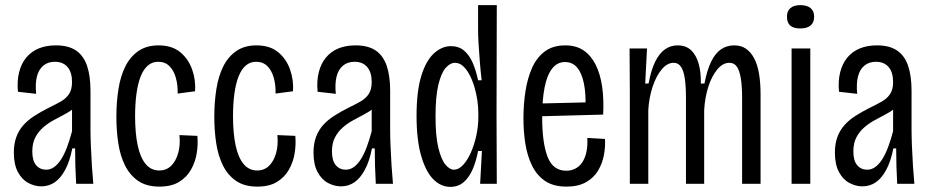

<svg xmlns="http://www.w3.org/2000/svg" viewBox="-20 -717 3635 749"><path d="M141 10Q116 10 91 -3Q66 -16 50 -45.5Q34 -75 34 -122Q34 -156 43.5 -182Q53 -208 70.5 -228Q88 -248 113.5 -264.5Q139 -281 173 -298Q198 -310 218 -321.5Q238 -333 249.5 -350.5Q261 -368 261 -397Q261 -435 243.5 -455.5Q226 -476 194 -476Q167 -476 149 -461Q131 -446 124 -418.5Q117 -391 121 -351L50 -359Q46 -401 54.5 -435Q63 -469 82.5 -492.5Q102 -516 131 -528Q160 -540 198 -540Q247 -540 276.5 -520Q306 -500 319.5 -460.5Q333 -421 333 -363V-213Q333 -185 334.5 -147Q336 -109 338.5 -70Q341 -31 344 0H277Q275 -33 274 -69Q273 -105 273 -138H262Q252 -87 234 -54Q216 -21 193 -5.5Q170 10 141 10ZM160 -55Q177 -55 191.5 -65.5Q206 -76 218.5 -95.5Q231 -115 241.5 -143Q252 -171 261 -205V-309L291 -327Q285 -308 269 -295Q253 -282 232 -271Q211 -260 189 -248Q167 -236 148.5 -220Q130 -204 118 -181.5Q106 -159 106 -126Q106 -90 121 -72.5Q136 -55 160 -55Z M602 11Q552 11 519.5 -11Q487 -33 468 -71Q449 -109 441.5 -158Q434 -207 434 -261Q434 -318 442 -369Q450 -420 469 -458Q488 -496 520 -518Q552 -540 598 -540Q651 -540 683 -513.5Q715 -487 729.5 -446Q744 -405 741 -361L673 -352Q674 -385 666 -413.5Q658 -442 641 -459Q624 -476 597 -476Q574 -476 557 -461.5Q540 -447 529 -419.5Q518 -392 512.5 -352.5Q507 -313 507 -264Q507 -198 517 -150.5Q527 -103 548 -77.5Q569 -52 601 -52Q629 -52 647.5 -70Q666 -88 675 -119.5Q684 -151 680 -190L750 -187Q753 -154 747.5 -119.5Q742 -85 725 -55Q708 -25 678 -7Q648 11 602 11Z M984 11Q934 11 901.5 -11Q869 -33 850 -71Q831 -109 823.5 -158Q816 -207 816 -261Q816 -318 824 -369Q832 -420 851 -458Q870 -496 902 -518Q934 -540 980 -540Q1033 -540 1065 -513.5Q1097 -487 1111.5 -446Q1126 -405 1123 -361L1055 -352Q1056 -385 1048 -413.5Q1040 -442 1023 -459Q1006 -476 979 -476Q956 -476 939 -461.5Q922 -447 911 -419.5Q900 -392 894.5 -352.5Q889 -313 889 -264Q889 -198 899 -150.5Q909 -103 930 -77.5Q951 -52 983 -52Q1011 -52 1029.5 -70Q1048 -88 1057 -119.5Q1066 -151 1062 -190L1132 -187Q1135 -154 1129.5 -119.5Q1124 -85 1107 -55Q1090 -25 1060 -7Q1030 11 984 11Z M1310 10Q1285 10 1260 -3Q1235 -16 1219 -45.5Q1203 -75 1203 -122Q1203 -156 1212.5 -182Q1222 -208 1239.5 -228Q1257 -248 1282.5 -264.5Q1308 -281 1342 -298Q1367 -310 1387 -321.5Q1407 -333 1418.5 -350.5Q1430 -368 1430 -397Q1430 -435 1412.5 -455.5Q1395 -476 1363 -476Q1336 -476 1318 -461Q1300 -446 1293 -418.5Q1286 -391 1290 -351L1219 -359Q1215 -401 1223.5 -435Q1232 -469 1251.5 -492.5Q1271 -516 1300 -528Q1329 -540 1367 -540Q1416 -540 1445.5 -520Q1475 -500 1488.5 -460.5Q1502 -421 1502 -363V-213Q1502 -185 1503.5 -147Q1505 -109 1507.5 -70Q1510 -31 1513 0H1446Q1444 -33 1443 -69Q1442 -105 1442 -138H1431Q1421 -87 1403 -54Q1385 -21 1362 -5.5Q1339 10 1310 10ZM1329 -55Q1346 -55 1360.5 -65.5Q1375 -76 1387.5 -95.5Q1400 -115 1410.5 -143Q1421 -171 1430 -205V-309L1460 -327Q1454 -308 1438 -295Q1422 -282 1401 -271Q1380 -260 1358 -248Q1336 -236 1317.5 -220Q1299 -204 1287 -181.5Q1275 -159 1275 -126Q1275 -90 1290 -72.5Q1305 -55 1329 -55Z M1737 12Q1700 12 1670.5 -17.5Q1641 -47 1623 -109Q1605 -171 1605 -265Q1605 -361 1623.5 -421Q1642 -481 1673 -509Q1704 -537 1739 -537Q1770 -537 1790.5 -519.5Q1811 -502 1824 -472Q1837 -442 1845 -404H1859Q1855 -437 1852 -474Q1849 -511 1847 -544.5Q1845 -578 1845 -600V-697H1918L1917 -272L1918 0H1853L1860 -128H1845Q1838 -90 1824.5 -58Q1811 -26 1789.5 -7Q1768 12 1737 12ZM1751 -55Q1769 -55 1786 -73Q1803 -91 1816.5 -121Q1830 -151 1838 -187.5Q1846 -224 1846 -261V-275Q1846 -300 1842 -327Q1838 -354 1830 -380Q1822 -406 1811 -426.5Q1800 -447 1786 -459.5Q1772 -472 1755 -472Q1736 -472 1718.5 -452Q1701 -432 1690 -386Q1679 -340 1679 -263Q1679 -186 1690 -140.5Q1701 -95 1717.5 -75Q1734 -55 1751 -55Z M2190 11Q2139 11 2106.5 -11Q2074 -33 2055.5 -71Q2037 -109 2029.5 -156Q2022 -203 2022 -255Q2022 -311 2030 -362Q2038 -413 2056 -453Q2074 -493 2105.5 -516.5Q2137 -540 2185 -540Q2228 -540 2257 -520Q2286 -500 2304 -464Q2322 -428 2329 -378.5Q2336 -329 2333 -270L2074 -263V-313L2284 -318L2264 -298Q2266 -353 2257.5 -393Q2249 -433 2231 -454Q2213 -475 2184 -475Q2154 -475 2134 -449.5Q2114 -424 2104.5 -376Q2095 -328 2095 -260Q2095 -160 2116 -105.5Q2137 -51 2189 -51Q2208 -51 2224 -59Q2240 -67 2251 -83Q2262 -99 2267.5 -123.5Q2273 -148 2271 -179L2340 -175Q2342 -145 2336 -112.5Q2330 -80 2313.5 -52Q2297 -24 2266.5 -6.5Q2236 11 2190 11Z M2437 0V-360L2436 -528H2504L2497 -391H2510Q2520 -444 2536 -476.5Q2552 -509 2574 -524.5Q2596 -540 2623 -540Q2656 -540 2676 -521Q2696 -502 2705.5 -468.5Q2715 -435 2714 -391H2728Q2738 -443 2754 -476Q2770 -509 2792.5 -524.5Q2815 -540 2844 -540Q2871 -540 2890 -527Q2909 -514 2922 -489.5Q2935 -465 2941 -429.5Q2947 -394 2947 -349V0H2875V-334Q2875 -380 2870 -411Q2865 -442 2854.5 -457Q2844 -472 2825 -472Q2800 -472 2778.5 -446.5Q2757 -421 2743.5 -379.5Q2730 -338 2727 -288V0H2656V-332Q2656 -380 2651.5 -410.5Q2647 -441 2636.5 -456.5Q2626 -472 2608 -472Q2583 -472 2561.5 -446.5Q2540 -421 2526 -379Q2512 -337 2509 -288V0Z M3068 0V-528H3141V0ZM3102 -606Q3076 -606 3063 -617Q3050 -628 3050 -652Q3050 -674 3063.5 -685.5Q3077 -697 3102 -697Q3128 -697 3142 -685.5Q3156 -674 3156 -652Q3156 -629 3142 -617.5Q3128 -606 3102 -606Z M3344 10Q3319 10 3294 -3Q3269 -16 3253 -45.5Q3237 -75 3237 -122Q3237 -156 3246.5 -182Q3256 -208 3273.5 -228Q3291 -248 3316.5 -264.5Q3342 -281 3376 -298Q3401 -310 3421 -321.5Q3441 -333 3452.5 -350.5Q3464 -368 3464 -397Q3464 -435 3446.5 -455.5Q3429 -476 3397 -476Q3370 -476 3352 -461Q3334 -446 3327 -418.5Q3320 -391 3324 -351L3253 -359Q3249 -401 3257.5 -435Q3266 -469 3285.5 -492.5Q3305 -516 3334 -528Q3363 -540 3401 -540Q3450 -540 3479.5 -520Q3509 -500 3522.5 -460.5Q3536 -421 3536 -363V-213Q3536 -185 3537.5 -147Q3539 -109 3541.5 -70Q3544 -31 3547 0H3480Q3478 -33 3477 -69Q3476 -105 3476 -138H3465Q3455 -87 3437 -54Q3419 -21 3396 -5.5Q3373 10 3344 10ZM3363 -55Q3380 -55 3394.5 -65.5Q3409 -76 3421.5 -95.5Q3434 -115 3444.5 -143Q3455 -171 3464 -205V-309L3494 -327Q3488 -308 3472 -295Q3456 -282 3435 -271Q3414 -260 3392 -248Q3370 -236 3351.5 -220Q3333 -204 3321 -181.5Q3309 -159 3309 -126Q3309 -90 3324 -72.5Q3339 -55 3363 -55Z"/></svg>

Font: Bricolage Grotesque 24pt Condensed Light
Style: Regular
Weight: 300
Width: 3
Designer: Mathieu Triay
Foundry: Atelier Triay
Version: Version 1.001;gftools[0.9.33.dev8+g029e19f]